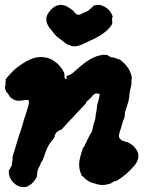

<svg xmlns="http://www.w3.org/2000/svg" viewBox="-29 -728 596 788"><path d="M394 -503Q402 -503 402.5 -503Q403 -503 408.5 -502.5Q414 -502 414.5 -502Q415 -502 414.5 -501.5Q414 -501 414 -500Q415 -498 420 -497Q423 -497 423 -496Q422 -493 435 -492Q441 -492 449 -488Q455 -485 459 -485Q462 -485 471 -477Q493 -459 504 -436Q512 -418 512 -406Q512 -404 511 -400.5Q510 -397 510.5 -390Q511 -383 510 -379.5Q509 -376 508.5 -372.5Q508 -369 506 -362Q503 -352 502 -338Q502 -331 501 -328Q500 -325 499.5 -319Q499 -313 495 -302Q486 -272 484 -267Q482 -260 484 -258Q485 -257 480 -241Q476 -232 474.5 -226Q473 -220 468 -204Q459 -178 459 -170Q459 -166 460 -164Q460 -163 462.5 -160Q465 -157 468.5 -154Q472 -151 473 -151Q477 -149 485 -147Q497 -144 505 -139Q516 -132 524 -123Q533 -112 537 -102Q539 -94 539 -84Q539 -79 537 -74Q533 -61 524 -50Q505 -28 491 -16Q472 0 458 9Q449 15 445 15Q441 15 435 19Q427 25 419 27Q414 28 410 29Q400 32 386 31Q374 30 366 27Q361 25 356 24Q348 23 341 19Q333 15 326 10Q324 8 321.5 6.5Q319 5 316 1Q311 -5 309 -5Q306 -5 301 -21Q295 -38 296 -58Q297 -77 308 -110Q312 -124 314 -124Q317 -125 320 -134Q322 -139 323.5 -141Q325 -143 327 -149Q329 -155 330.5 -156Q332 -157 333 -160Q334 -163 334 -163Q334 -163 335.5 -166Q337 -169 337 -169.5Q337 -170 338 -171Q343 -179 345 -183Q347 -186 348 -187Q349 -188 349 -191Q350 -195 352 -205Q353 -207 354 -214Q357 -223 361 -236Q363 -243 363 -246Q363 -249 363.5 -253Q364 -257 364.5 -260Q365 -263 365.5 -265Q366 -267 366.5 -271Q367 -275 368 -281Q370 -289 369 -295Q369 -297 375 -315Q378 -326 379 -333Q379 -337 379.5 -338.5Q380 -340 380 -341Q380 -343 373 -344Q364 -345 361 -343Q353 -339 343 -326Q340 -322 331 -315Q324 -310 324 -306Q324 -304 323 -303Q322 -301 284 -262Q279 -256 270 -246.5Q261 -237 256 -232Q237 -212 230.5 -204Q224 -196 221 -195Q220 -195 218 -194.5Q216 -194 213.5 -192.5Q211 -191 209 -189Q202 -186 200 -181Q195 -171 195 -169Q194 -168 195 -168L197 -167L195 -166Q194 -165 193 -163Q192 -161 190 -158Q178 -144 172 -134Q162 -118 149 -78Q146 -70 145 -68.5Q144 -67 143.5 -65.5Q143 -64 142.5 -64.5Q142 -65 141 -64Q139 -62 137 -54Q135 -48 132.5 -44.5Q130 -41 128.5 -37Q127 -33 126 -30Q124 -24 124 -17Q123 -15 123 -11.5Q123 -8 123 -6Q123 -2 116.5 7.5Q110 17 103 24Q92 34 79 39Q75 40 67 40Q56 40 45 35Q19 22 9 -7Q8 -11 7 -19Q7 -31 9 -32Q12 -33 14 -40Q15 -43 16 -44Q20 -46 20 -59Q21 -63 22 -68Q24 -74 22 -81Q22 -84 29 -106Q37 -130 45 -158Q47 -165 49.5 -173Q52 -181 54 -186.5Q56 -192 59 -201Q67 -229 70 -239Q72 -245 76 -256Q90 -299 90 -310Q90 -316 85 -317.5Q80 -319 65 -316Q44 -313 35 -316Q27 -319 21 -323Q11 -330 11 -332Q11 -333 8 -337Q6 -339 6 -339Q6 -342 1 -347H0L-4 -353Q-7 -359 -8 -366L-9 -374Q-8 -371 -6 -381V-384Q-6 -389 -6.5 -389.5Q-7 -390 -6.5 -391.5Q-6 -393 -5.5 -396Q-5 -399 -6 -399Q-7 -399 -7 -399Q-7 -401 1 -411Q12 -424 28 -440Q41 -452 62 -466Q95 -487 119 -492Q136 -495 151 -493Q173 -491 191 -479Q220 -460 234 -430Q236 -423 236 -416Q235 -411 237 -407Q239 -403 243 -404Q245 -404 244 -411Q244 -417 245 -417Q250 -417 262 -423Q269 -427 284 -441Q318 -472 343 -486Q368 -500 394 -503ZM211 -707Q214 -708 220 -708Q226 -708 230 -707Q240 -705 247 -701Q251 -699 262 -691Q268 -687 271 -684.5Q274 -682 274 -682Q274 -678 278 -675Q279 -674 281 -673L283 -672Q282 -670 286 -669Q288 -668 289 -668Q290 -668 290 -668Q290 -668 291.5 -667.5Q293 -667 295.5 -667.5Q298 -668 299 -668Q302 -669 311.5 -674Q321 -679 322.5 -679Q324 -679 327 -681Q336 -685 336 -687Q336 -687 337.5 -688.5Q339 -690 339 -690.5Q339 -691 342 -692Q346 -694 346 -696Q346 -696 348 -698Q354 -700 353 -703Q353 -704 353.5 -704Q354 -704 356 -705Q365 -708 374 -708Q383 -708 387 -706Q397 -703 406 -697Q418 -688 423 -681Q431 -669 433 -662Q433 -660 433.5 -659Q434 -658 433 -658Q431 -658 431 -646Q431 -639 432 -638.5Q433 -638 432 -635Q431 -627 426 -621Q420 -613 413 -606Q407 -600 396 -592Q382 -581 356 -568Q346 -564 342.5 -562Q339 -560 329 -555.5Q319 -551 313 -548Q301 -542 292 -540Q281 -537 272 -538Q262 -539 260 -541Q258 -544 256 -543Q251 -542 233 -556Q227 -561 220 -566Q204 -577 195 -588Q192 -592 186 -599Q168 -619 164 -633Q156 -656 171 -677Q187 -701 211 -707Z"/></svg>

Font: TT2020 Style B
Style: Italic
Weight: 400
Italic angle: -15°
Version: Version 0.2.000